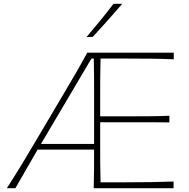

<svg xmlns="http://www.w3.org/2000/svg" viewBox="-20 -990 996 1010"><path d="M16 0Q53 -57 91.8 -120.8Q130.5 -184.5 164 -241.5L311 -490Q347 -551 378.8 -605.5Q410.5 -660 439 -713H894V-678Q841 -680.5 780.2 -681.2Q719.5 -682 637 -682H509Q507.5 -630 507.2 -579.8Q507 -529.5 507 -472V-378H646Q718 -378 770.2 -378.5Q822.5 -379 871 -381V-346Q819.5 -347 767.5 -347Q715.5 -347 645 -347H507V-242Q507 -184 507.2 -133.8Q507.5 -83.5 509 -31H641Q711 -31 773.2 -32Q835.5 -33 893 -35V0H473Q474.5 -52.5 474.8 -101Q475 -149.5 475 -203H178Q149 -153 119 -101Q89 -49 61 0ZM221 -276Q208 -254.5 195.5 -233H475V-238V-475Q475 -533 474.8 -582.8Q474.5 -632.5 473.5 -682H461ZM435 -795Q472 -838.5 507.8 -882.2Q543.5 -926 577 -970H623Q585.5 -926 546.8 -882.8Q508 -839.5 468 -796Z"/></svg>

Font: Commissioner Flair Thin
Style: Regular
Weight: 100
Designer: Kostas Bartsokas
Foundry: Kostas Bartsokas
Version: Version 1.000; ttfautohint (v1.8.3)